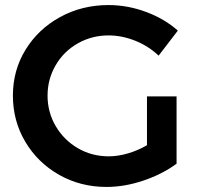

<svg xmlns="http://www.w3.org/2000/svg" viewBox="-20 -729 787 759"><path d="M561 -348H678V-82Q623 -41 548 -15.5Q473 10 401 10Q298 10 213.5 -38Q129 -86 80 -168.5Q31 -251 31 -351Q31 -451 81 -532.5Q131 -614 217.5 -661.5Q304 -709 409 -709Q484 -709 557 -682Q630 -655 683 -608L607 -509Q567 -547 514.5 -568Q462 -589 409 -589Q343 -589 287.5 -557.5Q232 -526 200 -471Q168 -416 168 -351Q168 -285 200.5 -230Q233 -175 288 -143Q343 -111 410 -111Q446 -111 485.5 -122.5Q525 -134 561 -155Z"/></svg>

Font: Montserrat arm2 Medium
Style: Regular
Weight: 500
Designer: Julieta Ulanovsky
Foundry: Julieta Ulanovsky
Version: Version 6.000